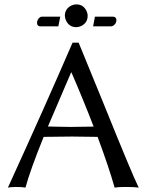

<svg xmlns="http://www.w3.org/2000/svg" viewBox="-20 -853 669 876"><path d="M413.1 -776.9H497.1Q510.3 -775.4 511.2 -762.2Q511.2 -745.1 496.6 -735.8Q491.7 -733.4 487.8 -732.9H404.8ZM246.1 -732.9H161.1Q149.9 -734.4 148.9 -748Q148.9 -764.6 162.6 -774.4Q167 -776.9 170.9 -776.9H254.9ZM407.2 -275.4Q360.8 -396 306.2 -522H304.2L198.7 -275.9Q211.9 -275.9 242.2 -274.9Q285.6 -273.9 303.2 -273.9Q346.2 -273.9 407.2 -275.4ZM179.2 -228.5Q118.2 -78.1 96.2 2.9Q83.5 0 50.8 0Q27.3 0.5 16.1 2.9Q186.5 -370.1 311 -658.2H338.9Q374 -574.2 455.6 -373Q582 -59.6 612.8 2.9Q594.7 0 553.2 0Q520 0 502.9 2.9Q478 -86.4 425.3 -228.5Q354 -230 308.1 -230Q251 -230 179.2 -228.5ZM275.9 -780.8Q275.9 -812.5 305.2 -827.6Q316.4 -833 328.1 -833Q359.9 -833 374.5 -803.7Q379.9 -792.5 379.9 -780.8Q379.9 -749 350.6 -734.4Q339.4 -729 328.1 -729Q296.4 -729 281.7 -758.3Q276.4 -769.5 275.9 -780.8Z"/></svg>

Font: Linux Biolinum O
Style: Regular
Weight: 400
Designer: Philipp H. Poll
Foundry: Philipp H. Poll
Version: Version 1.0.4